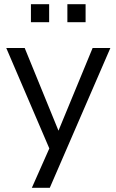

<svg xmlns="http://www.w3.org/2000/svg" viewBox="-20 -715 554 915"><path d="M131.8 180 222.7 -24.9V10.2L9.8 -486.3H97.7L272 -59.6H245.2L421.4 -486.3H506L217.3 180ZM301.1 -609.2V-695H387.9V-609.2ZM127.4 -609.2V-695H214.2V-609.2Z"/></svg>

Font: Nunito Sans 12pt ExtraLight
Style: Regular
Weight: 200
Designer: Vernon Adams
Foundry: Vernon Adams
Version: Version 3.101;gftools[0.9.27]